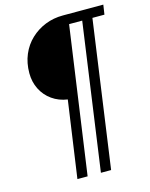

<svg xmlns="http://www.w3.org/2000/svg" viewBox="-126 -766 795 1018"><g transform="rotate(-15 271.0 -257.0)"><path d="M170 172 230 -249Q182 -256 145.5 -282Q109 -308 89 -348Q69 -388 69 -436Q69 -492 88.5 -538Q108 -584 143 -617Q178 -650 223 -668Q268 -686 320 -686H542L534 -633H468L355 172H299L412 -633H340L226 172Z"/></g></svg>

Font: Chivo ExtraLight
Style: Italic
Weight: 250
Italic angle: -8.05°
Designer: Hector Gatti
Foundry: Omnibus-Type
Version: Version 2.002